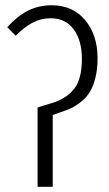

<svg xmlns="http://www.w3.org/2000/svg" viewBox="-20 -716 417 736"><path d="M124 0V-304.2L182.1 -321.8Q237.8 -339.8 265.9 -377.7Q293.9 -415.5 293.9 -490.2Q293.9 -561 262.5 -603.5Q231 -646 174.8 -646Q137.2 -646 105.2 -629.2Q73.2 -612.3 40 -579.1L7.8 -611.8Q46.4 -654.3 87.2 -675Q127.9 -695.8 178.2 -695.8Q258.8 -695.8 306.4 -638.9Q354 -582 354 -492.2Q354 -451.2 345.9 -418.7Q337.9 -386.2 325.4 -365.2Q313 -344.2 293.2 -327.9Q273.4 -311.5 254.4 -302.2Q235.4 -293 210 -285.2L182.1 -274.9V0Z"/></svg>

Font: Fira Sans Compressed Light
Style: Regular
Weight: 300
Width: 1
Designer: Carrois Corporate & Edenspiekermann AG
Foundry: Carrois Corporate GbR & Edenspiekermann AG
Version: Version 4.203;PS 004.203;hotconv 1.0.88;makeotf.lib2.5.64775